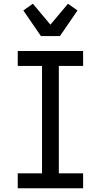

<svg xmlns="http://www.w3.org/2000/svg" viewBox="-20 -1008 540 1028"><path d="M75 0V-80H205V-655H75V-735H425V-655H295V-80H425V0ZM199 -815 105 -952 156 -988 250 -876 344 -988 395 -952 301 -815Z"/></svg>

Font: Iosevka Medium
Style: Regular
Weight: 500
Monospace: yes
Designer: Belleve Invis
Foundry: Belleve Invis
Version: Version 32.5.0; ttfautohint (v1.8.4)